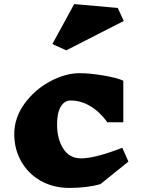

<svg xmlns="http://www.w3.org/2000/svg" viewBox="-20 -912 693 942"><path d="M585 -516V-312H507Q470 -363 423.5 -391Q377 -419 326 -419Q296 -419 278 -388.5Q260 -358 260 -302Q260 -230 290.5 -182.5Q321 -135 378 -135Q446 -135 580 -187L610 -119L473 -9Q409 10 320 10Q242 10 180.5 -24.5Q119 -59 84.5 -119.5Q50 -180 50 -254Q50 -334 100 -403Q150 -472 225.5 -512.5Q301 -553 371 -553Q421 -553 488 -541.5Q555 -530 585 -516ZM587 -809 305 -665 237 -696 344 -892 558 -873Z"/></svg>

Font: Inknut Antiqua Black
Style: Regular
Weight: 900
Designer: Claus Eggers Sørensen
Foundry: Claus Eggers Sørensen
Version: Version 1.003; ttfautohint (v1.8.2) -l 8 -r 50 -G 200 -x 14 